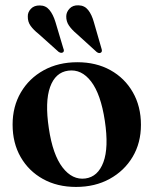

<svg xmlns="http://www.w3.org/2000/svg" viewBox="-20 -708 591 739"><path d="M278 -468.5Q350 -468.5 405 -438Q460 -407.5 491.2 -353Q522.5 -298.5 522.5 -227.5Q522.5 -158 490.5 -104.2Q458.5 -50.5 402.2 -19.5Q346 11.5 272.5 11.5Q200.5 11.5 145.5 -19Q90.5 -49.5 59.5 -103.5Q28.5 -157.5 28.5 -228.5Q28.5 -298 60.2 -352.2Q92 -406.5 148.2 -437.5Q204.5 -468.5 278 -468.5ZM308.5 -21Q357 -27.5 378 -83.8Q399 -140 383.5 -243Q368 -345.5 330.8 -394.2Q293.5 -443 242.5 -436Q193 -429.5 172.8 -373Q152.5 -316.5 168 -214Q183 -112.5 220.8 -63.5Q258.5 -14.5 308.5 -21ZM341.5 -622 370.5 -521.5Q374.5 -510 369 -506Q362 -500.5 352 -508L275 -578Q256.5 -593.5 245.5 -609.5Q234.5 -625.5 235 -646Q235.5 -662 248 -675.2Q260.5 -688.5 282.5 -687.5Q305.5 -687 319.5 -669.2Q333.5 -651.5 341.5 -622ZM193.5 -623 223.5 -522.5Q228.5 -511.5 223 -507Q216 -501.5 205.5 -508.5L128.5 -577.5Q109.5 -592.5 98 -608.2Q86.5 -624 87 -645Q86.5 -661 99 -674.2Q111.5 -687.5 133.5 -687Q156 -687 170.2 -669.8Q184.5 -652.5 193.5 -623Z"/></svg>

Font: Fraunces 72pt SemiBold
Style: Regular
Weight: 600
Version: Version 1.000;[b76b70a41]